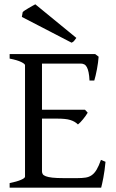

<svg xmlns="http://www.w3.org/2000/svg" viewBox="-20 -864 536 884"><path d="M465.8 -119.1Q461.9 -77.1 455.8 -45.7Q449.7 -14.2 445.8 0H24.4V-21Q57.6 -27.8 76.4 -35.9Q95.2 -43.9 95.2 -50.8V-564Q95.2 -569.8 77.4 -578.6Q59.6 -587.4 24.4 -594.2V-615.2H418L434.1 -603Q433.1 -590.3 431.2 -575.2Q429.2 -560.1 426.3 -544.9Q423.3 -529.8 420.2 -516.1Q417 -502.4 414.1 -493.2H392.1Q391.1 -515.6 387.9 -530.8Q384.8 -545.9 379.9 -554.9Q375 -564 367.9 -567.6Q360.8 -571.3 352.1 -571.3H173.3V-358.9H371.1L383.8 -345.2Q379.9 -338.4 374.3 -330.6Q368.7 -322.8 362.5 -315.2Q356.4 -307.6 350.3 -301.3Q344.2 -294.9 338.9 -291Q331.5 -298.3 323 -303.2Q314.5 -308.1 303.5 -311.5Q292.5 -314.9 277.6 -316.4Q262.7 -317.9 242.2 -317.9H173.3V-75.2Q173.3 -67.9 176.8 -62.3Q180.2 -56.6 190.9 -52.5Q201.7 -48.3 221.2 -46.1Q240.7 -43.9 272.9 -43.9H335.9Q358.4 -43.9 374.3 -46.4Q390.1 -48.8 402.3 -57.4Q414.6 -65.9 424.6 -82.5Q434.6 -99.1 444.8 -127.9ZM331.5 -689.5Q324.7 -680.2 321 -675.5Q317.4 -670.9 309.6 -667.5L80.6 -786.1L84.5 -808.1Q87.9 -812 95.5 -816.9Q103 -821.8 111.8 -826.9Q120.6 -832 128.9 -836.7Q137.2 -841.3 142.6 -844.2Z"/></svg>

Font: Gentium Basic
Style: Regular
Weight: 400
Designer: J. Victor Gaultney and Annie Olsen
Foundry: SIL International
Version: Version 1.100